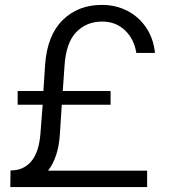

<svg xmlns="http://www.w3.org/2000/svg" viewBox="-20 -773 699 783"><path d="M176 -77H580V-10H22L23 -78H25Q76 -78 107.5 -115Q139 -152 145 -229L154 -346H52V-402H157L164 -510Q173 -630 236 -691.5Q299 -753 395 -753H396Q452 -753 499 -729Q546 -705 576 -660.5Q606 -616 612 -557H536Q527 -614 489.5 -649.5Q452 -685 397 -685H396Q333 -685 291 -642Q249 -599 243 -503L236 -402H431V-346H232L224 -223Q218 -132 176 -77Z"/></svg>

Font: Kakao Big Sans
Style: Regular
Weight: 400
Designer: Park Young-rak; Lee Sang-min; Kim Jung-jin; Min Bon; Park Min-gyu;
Foundry: Kakao Corporation
Version: Version 2.003